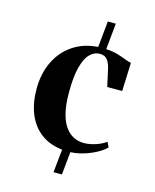

<svg xmlns="http://www.w3.org/2000/svg" viewBox="-116 -731 756 936"><g transform="rotate(15 261.5 -263.0)"><path d="M60 -244.5Q60 -324 89.8 -384.5Q119.5 -445 173.2 -480.5Q227 -516 297.5 -520L310.5 -652H351L338 -520Q373 -518 397.8 -510.5Q422.5 -503 440.5 -495.8Q458.5 -488.5 471.5 -486.5L466 -343H390.5L370 -435.5Q366.5 -449.5 360.2 -462Q354 -474.5 343.2 -482.2Q332.5 -490 314.5 -490Q286.5 -490 264.5 -468Q242.5 -446 229.8 -397.5Q217 -349 217 -269.5Q217 -211.5 226.5 -170Q236 -128.5 254 -101.8Q272 -75 296.8 -62.2Q321.5 -49.5 351.5 -49.5Q368.5 -49.5 388.8 -54Q409 -58.5 428.2 -66.8Q447.5 -75 461 -85.5L473 -60Q460 -45.5 432.5 -29.8Q405 -14 370.2 -2.8Q335.5 8.5 299 10.5L287.5 126H245L257 9Q192.5 2 148.5 -31.5Q104.5 -65 82.2 -119.8Q60 -174.5 60 -244.5Z"/></g></svg>

Font: Merriweather 144pt
Style: Bold
Weight: 700
Version: Version 2.100